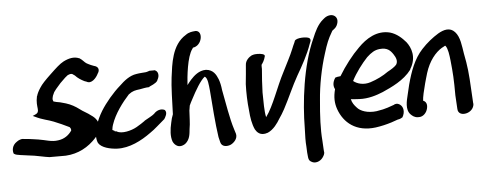

<svg xmlns="http://www.w3.org/2000/svg" viewBox="-119 -842 3010 1202"><g transform="rotate(-5 1386.0 -241.0)"><path d="M-59 -5C-47 4 -30 5 -30 5L-14 8H-12C13 11 42 16 69 19C96 23 130 32 162 36H235C316 40 386 10 438 -39C454 -54 480 -80 489 -107L490 -113C495 -157 471 -184 445 -201C423 -219 397 -230 376 -247C352 -265 326 -280 294 -290L258 -300C244 -302 225 -306 217 -309C212 -324 211 -321 217 -345L227 -367C230 -372 246 -393 271 -420C296 -446 315 -462 320 -465C336 -472 341 -472 349 -470L365 -459C380 -442 401 -429 421 -419L435 -414C463 -397 495 -430 509 -460C518 -472 522 -493 502 -504C497 -506 496 -507 488 -509L470 -516C460 -521 450 -525 444 -529C432 -536 422 -552 403 -564H402C369 -578 336 -570 302 -553C277 -540 251 -515 215 -481C180 -448 156 -423 143 -402C131 -384 122 -366 118 -351H117V-350C101 -279 135 -254 96 -237L80 -230L93 -224C139 -201 174 -197 208 -183C239 -171 273 -155 304 -140C311 -131 312 -129 312 -118C293 -90 265 -69 226 -64C183 -57 148 -73 102 -80C78 -83 53 -88 23 -90L4 -92C-3 -93 -22 -87 -33 -78C-64 -58 -67 -25 -59 -5Z M516 -224C485 -173 446 -85 472 -26C491 6 547 18 588 20C666 24 744 -17 803 -60C835 -81 865 -111 897 -137V-136C905 -148 924 -176 907 -195C882 -208 853 -195 838 -177C823 -164 800 -154 775 -139V-138C762 -128 742 -116 722 -104C687 -84 626 -69 596 -87L595 -88C589 -89 586 -89 583 -89V-92L569 -99C570 -106 571 -118 576 -132C598 -199 649 -266 691 -312C717 -332 733 -334 764 -338C776 -340 801 -346 819 -346H822L824 -349C862 -365 875 -376 878 -388C892 -411 889 -442 863 -449L859 -448H833C821 -445 822 -443 808 -441C790 -439 771 -439 749 -435C706 -429 670 -399 641 -371C596 -332 547 -274 516 -224Z M967 -394C960 -346 957 -229 955 -164C949 -149 943 -130 940 -112C930 -70 926 -27 938 6C939 9 963 61 1015 28C1049 2 1048 -40 1051 -63C1058 -100 1057 -140 1060 -179L1061 -184L1065 -209C1070 -221 1077 -234 1084 -247C1112 -301 1147 -361 1174 -381C1193 -371 1195 -327 1199 -291C1206 -202 1214 -83 1227 3L1235 36C1242 67 1276 67 1298 58C1318 49 1345 24 1338 -7L1329 -36C1306 -107 1291 -208 1275 -288C1272 -316 1267 -338 1260 -357C1248 -387 1231 -419 1186 -423H1184C1141 -423 1109 -393 1088 -370C1079 -361 1072 -350 1062 -338C1065 -388 1077 -515 1112 -561C1116 -566 1116 -568 1117 -569H1121L1125 -570C1181 -586 1189 -681 1132 -670C1124 -669 1100 -668 1079 -652C988 -597 978 -476 967 -394Z M1437 -431C1435 -397 1430 -356 1426 -312C1424 -258 1426 -197 1432 -146C1435 -102 1442 -59 1458 -25C1467 -10 1487 21 1537 3C1574 -13 1600 -51 1616 -78C1627 -94 1640 -114 1651 -135C1687 -202 1717 -275 1753 -338C1785 -393 1824 -462 1847 -529L1851 -539C1853 -544 1858 -555 1848 -564C1834 -575 1768 -575 1756 -556L1751 -543C1747 -536 1741 -521 1734 -504C1718 -464 1691 -415 1669 -370C1618 -273 1585 -163 1535 -95C1526 -132 1527 -194 1526 -251C1527 -299 1531 -350 1535 -398C1535 -410 1534 -416 1535 -424C1541 -432 1554 -450 1560 -476C1563 -489 1538 -494 1514 -494C1506 -494 1495 -494 1481 -489H1480C1462 -480 1438 -460 1437 -431Z M1873 -562C1797 -396 1771 -162 1770 -7C1768 42 1767 80 1770 111C1771 144 1772 157 1774 173C1776 200 1787 204 1794 208C1814 221 1846 213 1864 189C1871 179 1881 165 1877 150L1876 137C1876 126 1875 111 1873 82C1867 12 1871 -76 1880 -171C1887 -265 1907 -368 1936 -459C1955 -521 1967 -550 1990 -589C1992 -593 1994 -596 1995 -598L2009 -609C2023 -620 2028 -634 2031 -646C2038 -675 2019 -696 1993 -696C1979 -696 1964 -690 1954 -682L1943 -673C1909 -645 1889 -601 1873 -562Z M1988 -304C1967 -273 1971 -248 1980 -232C1967 -183 1969 -145 1982 -107C2013 -19 2089 45 2213 29C2249 24 2282 16 2314 6L2354 -8C2369 -10 2378 -15 2383 -19L2384 -18C2405 -53 2396 -84 2380 -97C2370 -106 2358 -110 2342 -105L2341 -103L2298 -88C2281 -82 2258 -77 2227 -72C2171 -65 2125 -82 2105 -106C2090 -122 2078 -138 2073 -161C2088 -159 2107 -158 2126 -157C2182 -154 2235 -171 2276 -188C2332 -213 2412 -249 2459 -312L2460 -316C2504 -387 2479 -450 2451 -486C2426 -515 2395 -543 2354 -555C2272 -576 2202 -530 2152 -479C2107 -435 2059 -373 2021 -310C2005 -309 1994 -306 1988 -304ZM2097 -273C2122 -323 2164 -378 2198 -414C2227 -441 2249 -455 2280 -458C2327 -463 2347 -443 2364 -417C2378 -396 2388 -372 2374 -351C2364 -339 2341 -324 2318 -312C2286 -289 2246 -269 2205 -256C2162 -242 2122 -253 2097 -273Z M2430 -158C2421 -121 2406 -66 2437 -34C2447 -24 2461 -12 2482 -12H2490C2514 -12 2537 -34 2543 -62C2549 -86 2542 -105 2523 -112C2523 -121 2526 -140 2530 -158L2545 -219C2551 -239 2556 -260 2563 -282C2586 -356 2627 -407 2671 -433H2672C2682 -439 2690 -443 2690 -443C2690 -443 2691 -443 2693 -441C2707 -423 2712 -383 2716 -347C2724 -270 2727 -227 2727 -128L2732 -42C2733 -11 2761 -3 2787 -10C2811 -16 2834 -36 2835 -66L2834 -67L2829 -155C2824 -257 2819 -304 2803 -384C2795 -431 2791 -489 2760 -522C2730 -555 2690 -544 2654 -523C2618 -501 2580 -471 2547 -435C2494 -378 2467 -302 2445 -221Z"/></g></svg>

Font: Stray Cat
Style: ExBlkCnObl
Weight: 1000
Version: Version 1.0